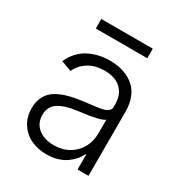

<svg xmlns="http://www.w3.org/2000/svg" viewBox="-171 -829 898 960"><g transform="rotate(30 278.0 -349.0)"><path d="M235.8 12.4Q185.7 12.4 145.4 -6.6Q105.1 -25.6 80.8 -63.4Q56.5 -101.2 56.5 -152.3Q56.5 -183.9 66.8 -208.6Q77.1 -233.3 94.5 -250Q111.9 -266.7 139.2 -278.9Q166.5 -291.2 196.6 -298.1Q226.6 -305 266 -310Q276.3 -311.4 295.5 -313.6Q318.9 -316.4 329.7 -317.8Q340.6 -319.2 356.7 -322.1Q372.9 -324.9 380 -327.9Q387.1 -331 395.1 -335.9Q403.1 -340.9 405.9 -347.7Q408.7 -354.4 408.7 -363.3V-376.1Q408.7 -432.5 375.2 -464.3Q341.6 -496.1 280.2 -496.1Q224.4 -496.1 186.3 -471.6Q148.1 -447.1 132.1 -409.1L72.1 -430.8Q85.6 -463.1 108 -487.2Q130.3 -511.4 158 -525.4Q185.7 -539.4 215.7 -546.2Q245.7 -552.9 278.4 -552.9Q305.4 -552.9 330.8 -548.1Q356.2 -543.3 382.5 -530.5Q408.7 -517.8 428.1 -498Q447.4 -478.3 459.7 -445.5Q471.9 -412.6 471.9 -370.4V0H408.7V-86.3H404.8Q396 -67.1 381.4 -50.2Q366.8 -33.4 346.2 -19Q325.6 -4.6 297.1 3.9Q268.5 12.4 235.8 12.4ZM244.3 -45.5Q293.3 -45.5 331.3 -67.8Q369.3 -90.2 389 -127.1Q408.7 -164.1 408.7 -209.2V-288Q389.6 -269.2 266 -254.6Q192.8 -245.7 156.2 -221.4Q119.7 -197.1 119.7 -149.5Q119.7 -101.2 154.5 -73.3Q189.3 -45.5 244.3 -45.5ZM432.5 -711.3V-656.2H135.3V-711.3Z"/></g></svg>

Font: Inter Light BETA
Style: Regular
Weight: 300
Designer: Rasmus Andersson
Foundry: rsms
Version: Version 3.011;git-f93a4a705